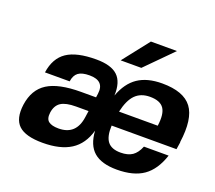

<svg xmlns="http://www.w3.org/2000/svg" viewBox="-119 -861 1154 1031"><g transform="rotate(20 457.5 -345.0)"><path d="M909.2 -246.1H910.2L903.8 -204.1H533.2Q530.3 -141.6 552.7 -112.8Q575.2 -84 627 -84Q668.9 -84 694.1 -101.1Q719.2 -118.2 734.9 -157.2H876Q847.2 -69.8 791 -30.5Q734.9 8.8 639.2 8.8Q551.8 8.8 507.8 -29.1Q463.9 -66.9 459 -147.9Q436 -66.4 376.2 -28.3Q316.4 9.8 215.8 9.8Q117.7 9.8 78.1 -27.8Q38.6 -65.4 49.8 -147.9Q62.5 -237.3 126 -277.6Q189.5 -317.9 316.9 -317.9H402.8L405.8 -339.8Q416.5 -417 330.1 -417Q287.1 -417 266.1 -401.4Q245.1 -385.7 240.2 -350.1H99.1Q111.3 -434.1 167.2 -471.9Q223.1 -509.8 335 -509.8Q419.9 -509.8 457.8 -474.1Q495.6 -438.5 492.2 -360.8Q520.5 -438 573.7 -473.9Q627 -509.8 711.9 -509.8Q835 -509.8 881.8 -447.3Q928.7 -384.8 909.2 -246.1ZM384.8 -198.2 390.1 -234.9H318.8Q260.7 -234.9 232.9 -216.8Q205.1 -198.7 199.2 -157.2Q194.3 -120.6 212.6 -106.2Q231 -91.8 270 -91.8Q370.1 -91.8 384.8 -198.2ZM765.1 -288.1H766.1Q775.9 -357.4 754.4 -388.7Q732.9 -419.9 674.8 -419.9Q622.6 -419.9 591.3 -388.4Q560.1 -356.9 544.9 -288.1ZM459 -549.8 577.1 -700.2H726.1L577.1 -549.8Z"/></g></svg>

Font: Fivo Sans Modern
Style: Italic
Weight: 700
Designer: Alexander Slobzheninov
Foundry: Alexander Slobzheninov
Version: 1.0